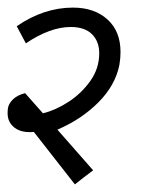

<svg xmlns="http://www.w3.org/2000/svg" viewBox="-42 -477 421 505"><path d="M275 -340Q275 -324 272 -306Q261 -252 216.5 -207.5Q172 -163 109 -136L203 -29Q195 -23 178.5 -10.5Q162 2 155 8L47 -130Q15 -127 -3.5 -141Q-22 -155 -22 -179Q-22 -188 -21 -193Q-19 -205 -7.5 -216Q4 -227 24 -232L71 -179Q104 -187 138 -209Q172 -231 195.5 -264Q219 -297 219 -337Q219 -368 200 -387Q181 -406 144 -406Q90 -406 26 -363L2 -408Q73 -457 150 -457Q206 -457 240.5 -426Q275 -395 275 -340Z"/></svg>

Font: Cambay Devanagari
Style: Italic
Weight: 400
Italic angle: -11°
Designer: Pooja Saxena
Foundry: Pooja Saxena
Version: Version 1.018;PS 001.018;hotconv 1.0.70;makeotf.lib2.5.58329